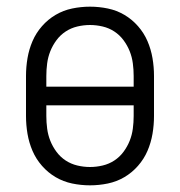

<svg xmlns="http://www.w3.org/2000/svg" viewBox="-20 -548 540 576"><path d="M250 8Q223 8 196.5 2.5Q170 -3 147 -16.5Q124 -30 106 -50.5Q88 -71 77.5 -95.5Q67 -120 62.5 -146.5Q58 -173 58 -200V-320Q58 -347 62.5 -373.5Q67 -400 77.5 -424.5Q88 -449 106 -469.5Q124 -490 147 -503.5Q170 -517 196.5 -522.5Q223 -528 250 -528Q277 -528 303.5 -522.5Q330 -517 353 -503.5Q376 -490 394 -469.5Q412 -449 422.5 -424.5Q433 -400 437.5 -373.5Q442 -347 442 -320V-200Q442 -173 437.5 -146.5Q433 -120 422.5 -95.5Q412 -71 394 -50.5Q376 -30 353 -16.5Q330 -3 303.5 2.5Q277 8 250 8ZM381 -288V-320Q381 -339 378.5 -358Q376 -377 369 -394.5Q362 -412 350.5 -427.5Q339 -443 323 -453.5Q307 -464 288 -468.5Q269 -473 250 -473Q231 -473 212 -468.5Q193 -464 177 -453.5Q161 -443 149.5 -427.5Q138 -412 131 -394.5Q124 -377 121.5 -358Q119 -339 119 -320V-288ZM250 -47Q269 -47 288 -51.5Q307 -56 323 -66.5Q339 -77 350.5 -92.5Q362 -108 369 -125.5Q376 -143 378.5 -162Q381 -181 381 -200V-232H119V-200Q119 -181 121.5 -162Q124 -143 131 -125.5Q138 -108 149.5 -92.5Q161 -77 177 -66.5Q193 -56 212 -51.5Q231 -47 250 -47Z"/></svg>

Font: Iosevka Curly Light
Style: Regular
Weight: 300
Monospace: yes
Designer: Belleve Invis
Foundry: Belleve Invis
Version: Version 22.1.2; ttfautohint (v1.8.4)